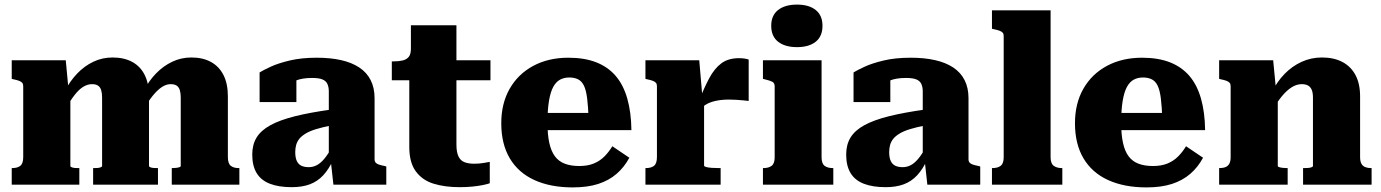

<svg xmlns="http://www.w3.org/2000/svg" viewBox="-20 -803 6007 835"><path d="M31 0V-72H33Q56 -72 68.5 -82Q81 -92 81 -120V-428Q81 -438 76.5 -443Q72 -448 63 -451.5Q54 -455 39 -458L31 -460V-541H266L278 -413L286 -414V-81Q286 -78 292 -75.5Q298 -73 306 -72.5Q314 -72 321 -72H325V0ZM667 0H385V-72H388Q396 -72 404 -72.5Q412 -73 418 -75.5Q424 -78 424 -81V-379Q424 -398 420 -411Q416 -424 406.5 -430.5Q397 -437 380 -437Q361 -437 342 -425.5Q323 -414 303 -388Q283 -362 259 -320L262 -407Q284 -450 315.5 -483Q347 -516 386 -534.5Q425 -553 469 -553Q520 -553 555.5 -533.5Q591 -514 609.5 -476.5Q628 -439 628 -384V-81Q628 -78 634 -75.5Q640 -73 648.5 -72.5Q657 -72 664 -72H667ZM1021 0H727V-72H730Q738 -72 746.5 -73Q755 -74 760.5 -76Q766 -78 766 -81V-379Q766 -398 762 -411Q758 -424 748.5 -430.5Q739 -437 722 -437Q703 -437 684 -424.5Q665 -412 644.5 -387Q624 -362 602 -322L605 -408Q627 -451 658.5 -483.5Q690 -516 729 -534.5Q768 -553 812 -553Q862 -553 897.5 -533.5Q933 -514 952 -476.5Q971 -439 971 -384V-120Q971 -92 983.5 -82Q996 -72 1018 -72H1021Z M1423 -327V-258Q1383 -250 1355 -241.5Q1327 -233 1309 -222Q1291 -211 1281.5 -199Q1272 -187 1268 -172.5Q1264 -158 1264 -142Q1264 -117 1271 -102.5Q1278 -88 1291 -82Q1304 -76 1323 -76Q1341 -76 1357.5 -84.5Q1374 -93 1390 -112Q1406 -131 1423 -162L1431 -112Q1411 -68 1386 -41Q1361 -14 1327.5 -1.5Q1294 11 1249 11Q1192 11 1153.5 -4Q1115 -19 1096 -50.5Q1077 -82 1077 -131Q1077 -174 1096 -205Q1115 -236 1156 -258.5Q1197 -281 1263 -297.5Q1329 -314 1423 -327ZM1430 0 1418 -108 1410 -105V-406Q1410 -424 1404 -437.5Q1398 -451 1382.5 -457.5Q1367 -464 1337 -464Q1295 -464 1267.5 -453Q1240 -442 1230 -428Q1220 -433 1218.5 -441Q1217 -449 1222 -457Q1227 -465 1239 -470.5Q1251 -476 1269 -476V-359H1109V-488Q1125 -498 1157.5 -513Q1190 -528 1240.5 -540Q1291 -552 1358 -552Q1417 -552 1463.5 -541.5Q1510 -531 1542.5 -509.5Q1575 -488 1592 -454.5Q1609 -421 1609 -376V-110Q1609 -101 1614 -95.5Q1619 -90 1628.5 -87Q1638 -84 1653 -81L1660 -79V0Z M1684 -454V-536H1691Q1714 -536 1731 -540Q1748 -544 1757.5 -555.5Q1767 -567 1767 -591L1884 -541H2113V-454ZM1965 -174Q1965 -141 1974 -122.5Q1983 -104 2000.5 -97.5Q2018 -91 2042 -91Q2065 -91 2084.5 -94.5Q2104 -98 2110 -99V-6Q2099 -2 2079 2Q2059 6 2033.5 8.5Q2008 11 1979 11Q1915 11 1866 -4Q1817 -19 1788.5 -57.5Q1760 -96 1760 -164V-522L1767 -530V-693H1965Z M2361 -268Q2361 -217 2369 -181Q2377 -145 2393.5 -123Q2410 -101 2436.5 -91Q2463 -81 2499 -81Q2536 -81 2562.5 -92Q2589 -103 2608.5 -122.5Q2628 -142 2643 -167L2717 -117Q2695 -76 2661.5 -47Q2628 -18 2581.5 -3Q2535 12 2471 12Q2374 12 2304 -20Q2234 -52 2197 -114.5Q2160 -177 2160 -267Q2160 -353 2196.5 -417Q2233 -481 2299 -516.5Q2365 -552 2452 -552Q2522 -552 2573 -532Q2624 -512 2657.5 -473Q2691 -434 2708 -374.5Q2725 -315 2726 -237H2313V-312H2559L2540 -282Q2538 -339 2533.5 -375Q2529 -411 2519.5 -430.5Q2510 -450 2494 -458Q2478 -466 2456 -466Q2433 -466 2415.5 -456.5Q2398 -447 2386 -425Q2374 -403 2367.5 -364.5Q2361 -326 2361 -268Z M3236 -544V-364Q3228 -365 3213 -366.5Q3198 -368 3181 -369Q3164 -370 3149 -370Q3129 -370 3110.5 -367.5Q3092 -365 3076 -360Q3060 -355 3047 -346.5Q3034 -338 3022 -325L3018 -360Q3042 -421 3064.5 -463Q3087 -505 3117 -527.5Q3147 -550 3194 -550Q3209 -550 3220 -548Q3231 -546 3236 -544ZM2787 0V-72H2789Q2812 -72 2824.5 -82Q2837 -92 2837 -120V-428Q2837 -438 2832.5 -443Q2828 -448 2819 -451.5Q2810 -455 2795 -458L2787 -460V-541H3021L3035 -378L3042 -380V-83Q3042 -79 3051.5 -76.5Q3061 -74 3076 -73Q3091 -72 3107 -72H3114V0Z M3446 -598Q3394 -598 3364 -621.5Q3334 -645 3334 -691Q3334 -736 3364 -759.5Q3394 -783 3446 -783Q3498 -783 3527.5 -759.5Q3557 -736 3557 -691Q3557 -645 3527.5 -621.5Q3498 -598 3446 -598ZM3553 -541V-119Q3553 -92 3566 -82Q3579 -72 3602 -72H3604V0H3298V-72H3300Q3323 -72 3336 -82Q3349 -92 3349 -119V-428Q3349 -442 3338.5 -447.5Q3328 -453 3306 -458L3298 -460V-541Z M4006 -327V-258Q3966 -250 3938 -241.5Q3910 -233 3892 -222Q3874 -211 3864.5 -199Q3855 -187 3851 -172.5Q3847 -158 3847 -142Q3847 -117 3854 -102.5Q3861 -88 3874 -82Q3887 -76 3906 -76Q3924 -76 3940.5 -84.5Q3957 -93 3973 -112Q3989 -131 4006 -162L4014 -112Q3994 -68 3969 -41Q3944 -14 3910.5 -1.5Q3877 11 3832 11Q3775 11 3736.5 -4Q3698 -19 3679 -50.5Q3660 -82 3660 -131Q3660 -174 3679 -205Q3698 -236 3739 -258.5Q3780 -281 3846 -297.5Q3912 -314 4006 -327ZM4013 0 4001 -108 3993 -105V-406Q3993 -424 3987 -437.5Q3981 -451 3965.5 -457.5Q3950 -464 3920 -464Q3878 -464 3850.5 -453Q3823 -442 3813 -428Q3803 -433 3801.5 -441Q3800 -449 3805 -457Q3810 -465 3822 -470.5Q3834 -476 3852 -476V-359H3692V-488Q3708 -498 3740.5 -513Q3773 -528 3823.5 -540Q3874 -552 3941 -552Q4000 -552 4046.5 -541.5Q4093 -531 4125.5 -509.5Q4158 -488 4175 -454.5Q4192 -421 4192 -376V-110Q4192 -101 4197 -95.5Q4202 -90 4211.5 -87Q4221 -84 4236 -81L4243 -79V0Z M4549 -758V-119Q4549 -92 4562.5 -82Q4576 -72 4598 -72H4600V0H4294V-72H4296Q4319 -72 4332 -82Q4345 -92 4345 -119V-647Q4345 -656 4340.5 -661Q4336 -666 4326.5 -669.5Q4317 -673 4302 -676L4294 -678V-758Z M4856 -268Q4856 -217 4864 -181Q4872 -145 4888.5 -123Q4905 -101 4931.5 -91Q4958 -81 4994 -81Q5031 -81 5057.5 -92Q5084 -103 5103.5 -122.5Q5123 -142 5138 -167L5212 -117Q5190 -76 5156.5 -47Q5123 -18 5076.5 -3Q5030 12 4966 12Q4869 12 4799 -20Q4729 -52 4692 -114.5Q4655 -177 4655 -267Q4655 -353 4691.5 -417Q4728 -481 4794 -516.5Q4860 -552 4947 -552Q5017 -552 5068 -532Q5119 -512 5152.5 -473Q5186 -434 5203 -374.5Q5220 -315 5221 -237H4808V-312H5054L5035 -282Q5033 -339 5028.5 -375Q5024 -411 5014.5 -430.5Q5005 -450 4989 -458Q4973 -466 4951 -466Q4928 -466 4910.5 -456.5Q4893 -447 4881 -425Q4869 -403 4862.5 -364.5Q4856 -326 4856 -268Z M5282 0V-72H5284Q5299 -72 5310 -76.5Q5321 -81 5326.5 -91.5Q5332 -102 5332 -120V-428Q5332 -438 5327.5 -443Q5323 -448 5314 -451.5Q5305 -455 5290 -458L5282 -460V-541H5517L5529 -416L5537 -414V-81Q5537 -78 5543.5 -76Q5550 -74 5559 -73Q5568 -72 5576 -72H5580V0ZM5945 0H5647V-72H5650Q5658 -72 5667.5 -72.5Q5677 -73 5683.5 -75.5Q5690 -78 5690 -81V-379Q5690 -399 5685 -411.5Q5680 -424 5669.5 -430.5Q5659 -437 5641 -437Q5619 -437 5597.5 -423.5Q5576 -410 5554.5 -384Q5533 -358 5510 -317L5513 -405Q5534 -448 5566.5 -481.5Q5599 -515 5640.5 -534Q5682 -553 5729 -553Q5781 -553 5818 -533.5Q5855 -514 5875 -476.5Q5895 -439 5895 -384V-120Q5895 -102 5900.5 -91.5Q5906 -81 5917 -76.5Q5928 -72 5942 -72H5945Z"/></svg>

Font: Roboto Serif 20pt ExtraBold
Style: Regular
Weight: 800
Version: Version 1.008